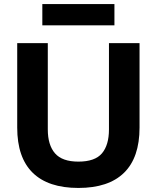

<svg xmlns="http://www.w3.org/2000/svg" viewBox="-20 -917 774 948"><path d="M189 -897H545V-792H189ZM669 -287Q669 -139 592.5 -64Q516 11 367 11Q218 11 141.5 -64Q65 -139 65 -287V-704H216V-278Q216 -201 251.5 -160Q287 -119 367 -119Q449 -119 483.5 -160Q518 -201 518 -278V-704H669Z"/></svg>

Font: CBA Beacon Sans Extra Bold
Style: Regular
Weight: 800
Designer: Wei Huang
Foundry: Wei Huang
Version: Version 1.002